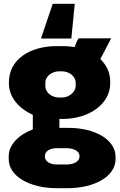

<svg xmlns="http://www.w3.org/2000/svg" viewBox="-20 -777 635 1012"><path d="M374 -757H258L196 -574H356ZM27 -336C27 -265 80 -204 153 -172V-95C80 -68 26 -14 26 45V62C26 152 136 215 281 215H334C480 215 589 152 589 62V49C589 -40 482 -103 342 -103H293V-150H309C453 -150 561 -231 561 -338V-346C561 -395 541 -434 509 -466L566 -575H394C387 -564 380 -549 374 -529C354 -532 333 -534 311 -534H280C135 -534 27 -462 27 -344ZM219 -340C219 -377 256 -401 290 -401H308C342 -401 379 -377 379 -340V-324C379 -291 342 -263 308 -263H290C256 -263 219 -287 219 -324ZM217 44C217 21 242 4 279 4H332C371 4 399 22 399 44V50C399 72 371 90 332 90H279C243 90 217 73 217 50Z"/></svg>

Font: Fixel Display Black
Style: Regular
Weight: 900
Designer: AlfaBravo + MacPaw
Foundry: Kyrylo Tkachov, Marchela Mozhyna, Serhii Makarenko, Maria Weinstein, Zakhar Kryvoshyya
Version: Version 1.211